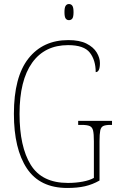

<svg xmlns="http://www.w3.org/2000/svg" viewBox="-20 -923 583 953"><path d="M314 10Q178 10 113.5 -87Q49 -184 49 -358Q49 -541 121 -632.5Q193 -724 319 -724Q375 -724 409.5 -706.5Q444 -689 460 -662.5Q476 -636 476 -610Q476 -565 455 -565Q455 -624 426 -661.5Q397 -699 318 -699Q202 -699 139.5 -611.5Q77 -524 77 -358Q77 -195 132.5 -105Q188 -15 317 -15Q356 -15 390.5 -21.5Q425 -28 446 -40V-222Q446 -258 442 -275Q438 -292 425 -297.5Q412 -303 386 -303H368V-323H536V-303H528Q504 -303 492.5 -297.5Q481 -292 477.5 -275Q474 -258 474 -222V-27Q439 -7 401.5 1.5Q364 10 314 10ZM322 -823Q312 -823 306 -831Q300 -839 300 -863Q300 -886 306 -894.5Q312 -903 322 -903Q333 -903 339 -894.5Q345 -886 345 -863Q345 -839 339 -831Q333 -823 322 -823Z"/></svg>

Font: Noto Serif Tamil Condensed Thin
Style: Regular
Weight: 100
Width: 3
Designer: Indian Type Foundry, Tom Grace, and the Monotype Design Team
Foundry: Monotype Imaging Inc.
Version: Version 2.004; ttfautohint (v1.8.4.7-5d5b)